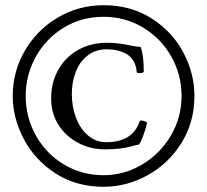

<svg xmlns="http://www.w3.org/2000/svg" viewBox="-20 -737 803 744"><path d="M29.3 -365.2Q29.3 -459.5 76.2 -540.3Q123 -621.1 203.9 -668.9Q284.7 -716.8 381.3 -716.8Q487.3 -716.8 567.6 -665.5Q647.9 -614.3 690.7 -533.2Q733.4 -452.1 733.4 -365.2Q733.4 -264.2 683.6 -183.8Q633.8 -103.5 552.5 -58.3Q471.2 -13.2 381.3 -13.2Q275.9 -13.2 195.6 -64.9Q115.2 -116.7 72.3 -198.2Q29.3 -279.8 29.3 -365.2ZM683.6 -365.2Q683.6 -447.3 643.8 -517.8Q604 -588.4 534.7 -630.1Q465.3 -671.9 381.3 -671.9Q295.4 -671.9 226.3 -629.4Q157.2 -586.9 118.4 -516.4Q79.6 -445.8 79.6 -365.2Q79.6 -282.7 118.9 -212.2Q158.2 -141.6 227.3 -99.9Q296.4 -58.1 381.3 -58.1Q460.9 -58.1 530.5 -99.4Q600.1 -140.6 641.8 -211.2Q683.6 -281.7 683.6 -365.2ZM178.2 -355.5Q178.2 -417 205.6 -466.3Q232.9 -515.6 282.5 -543.5Q332 -571.3 395 -571.3Q439.9 -571.3 494.1 -559.1Q507.3 -556.2 524.9 -555.2Q537.1 -523.9 537.1 -460Q537.1 -456.5 530.5 -454.8Q523.9 -453.1 516.8 -453.9Q509.8 -454.6 509.8 -457.5Q505.9 -504.9 473.9 -525.4Q441.9 -545.9 393.1 -545.9Q351.1 -545.9 320.6 -522.7Q290 -499.5 274.2 -460Q258.3 -420.4 258.3 -372.6Q258.3 -323.2 274.7 -280.3Q291 -237.3 321.5 -211.7Q352.1 -186 391.6 -186Q442.4 -186 474.9 -206.1Q507.3 -226.1 521 -266.6Q522.5 -270.5 530.3 -269.8Q538.1 -269 544.9 -265.6Q549.3 -263.7 549.3 -260.3Q546.4 -243.2 536.4 -215.3Q526.4 -187.5 518.6 -176.8Q508.8 -175.8 492.7 -170.9Q448.7 -158.2 387.7 -158.2Q330.6 -158.2 282.7 -183.3Q234.9 -208.5 206.5 -253.4Q178.2 -298.3 178.2 -355.5Z"/></svg>

Font: Junicode Two Beta VF
Style: Regular
Weight: 400
Designer: Peter S. Baker
Foundry: Briery Creek Software
Version: Version 1.031 beta; ttfautohint (v1.8.1.43-b0c9)